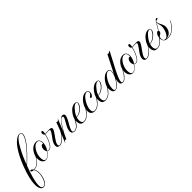

<svg xmlns="http://www.w3.org/2000/svg" viewBox="166 -1780 3244 3244"><g transform="rotate(-45 1788.5 -157.5)"><path d="M72 306Q42 304 26 282.5Q10 261 4 231.5Q-2 202 -2 177Q-2 35 87 -194Q207 -497 337 -590Q380 -621 416 -621Q463 -621 463 -578Q463 -456 132 -150H133Q35 100 35 225Q35 262 46 279Q57 296 78 296Q106 296 128 268Q150 240 165 197Q180 154 185 110Q186 103 186 96.5Q186 90 186 83Q186 48 178.5 20.5Q171 -7 157 -17Q108 -18 108 -43Q108 -55 122 -55Q145 -55 163 -24Q200 -22 226 -33Q252 -44 277 -67Q300 -87 319 -115.5Q338 -144 348 -166Q353 -174 355 -174Q357 -174 357 -171Q357 -167 355 -163Q318 -89 272 -51.5Q226 -14 170 -16Q182 -3 189 24Q196 51 196 84Q196 121 187 160.5Q178 200 162 233.5Q146 267 123 287Q100 307 72 306ZM140 -167Q453 -461 453 -580Q453 -613 423 -613Q353 -613 254 -425Q188 -302 140 -167Z M427 9Q383 9 360 -29Q339 -61 339 -107Q339 -186 389 -254Q444 -328 521 -328Q560 -328 581 -301Q601 -275 601 -235Q601 -217 597.5 -198Q594 -179 587 -158Q572 -114 550 -89L552 -86Q562 -79 576 -79Q605 -79 625 -98Q645 -117 670 -166Q671 -170 674 -170Q676 -170 677 -167.5Q678 -165 676 -161Q655 -117 631.5 -94Q608 -71 577 -71Q557 -71 546 -82Q536 -64 524 -48.5Q512 -33 497 -21Q463 9 427 9ZM434 1Q487 1 538 -80Q538 -83 541 -86Q523 -116 523 -143Q523 -144 523 -147.5Q523 -151 524 -157Q525 -168 528 -179.5Q531 -191 538 -201Q553 -225 574 -225H583Q587 -224 589 -224Q591 -224 592 -224Q592 -314 535 -314Q487 -314 444 -256Q409 -210 394 -153Q385 -122 385 -88Q385 1 434 1Z M767 4Q707 4 707 -49Q707 -91 740 -145Q751 -164 801 -230Q834 -274 834 -292Q834 -309 806 -309Q787 -309 764.5 -308Q742 -307 728 -306Q725 -290 719 -269Q713 -248 705 -225Q700 -211 689.5 -187Q679 -163 662 -136Q659 -132 657 -132Q656 -132 656 -134Q656 -139 660 -147Q668 -161 678 -181.5Q688 -202 697 -227Q705 -249 711.5 -273.5Q718 -298 719 -307Q695 -322 695 -352Q695 -386 719 -386Q736 -386 736 -355Q736 -348 734 -338Q732 -328 729 -314Q743 -315 773.5 -316.5Q804 -318 832 -318Q883 -318 883 -287Q883 -254 804 -151Q787 -126 766.5 -94.5Q746 -63 746 -30Q746 -21 750 -13Q754 -5 767 -5Q810 -5 862 -57Q888 -83 910 -113Q932 -143 950 -180Q954 -188 957 -188Q959 -188 959 -185Q959 -180 956 -174Q939 -139 915 -106.5Q891 -74 862 -45Q813 4 767 4Z M859 34 858 32Q894 -46 951 -184Q960 -207 972.5 -241Q985 -275 1001 -320H1003Q1013 -312 1020 -312Q1045 -312 1067 -355V-354Q1067 -352 1023 -247Q999 -190 987 -160Q975 -130 973 -126Q1087 -331 1155 -331Q1170 -331 1182 -321Q1194 -311 1194 -295Q1194 -253 1137 -157Q1080 -61 1080 -26Q1080 -13 1090 -6Q1100 1 1114 1Q1128 1 1143 -5Q1158 -11 1168 -18Q1195 -39 1214 -67Q1233 -95 1247 -123Q1261 -151 1272 -170Q1275 -175 1278 -173.5Q1281 -172 1279 -167Q1259 -125 1235 -81Q1211 -37 1174 -11Q1161 -2 1145.5 4Q1130 10 1113 10Q1085 10 1067.5 -5Q1050 -20 1050 -51Q1050 -105 1100 -187Q1151 -271 1151 -293Q1151 -310 1132 -310H1126Q1104 -310 1066 -259.5Q1028 -209 974 -111Q961 -89 947.5 -60.5Q934 -32 919 3L917 4Q905 -2 896 -2Q883 -2 874 14Q866 31 859 34Z M1337 10Q1288 10 1269 -17.5Q1250 -45 1250 -95Q1250 -167 1310 -245Q1374 -327 1443 -327Q1494 -327 1494 -292Q1494 -249 1447 -202Q1380 -134 1306 -134Q1294 -103 1294 -72Q1294 -38 1307 -19Q1320 0 1345 0Q1371 0 1399 -14.5Q1427 -29 1447 -49Q1464 -66 1485.5 -95.5Q1507 -125 1529 -168Q1532 -173 1535 -173Q1541 -173 1535 -163Q1518 -129 1498.5 -98Q1479 -67 1447 -38Q1428 -19 1399 -4.5Q1370 10 1337 10ZM1307 -141Q1362 -141 1430 -200V-201Q1449 -217 1466 -245Q1486 -276 1486 -298Q1486 -314 1462 -314Q1424 -314 1370 -246Q1345 -216 1330 -190Q1315 -164 1307 -141Z M1594 10Q1555 10 1530 -12Q1505 -34 1505 -81Q1505 -119 1520 -161Q1535 -203 1565 -243Q1630 -329 1700 -329Q1765 -329 1765 -270Q1765 -248 1751 -222Q1734 -193 1714 -193Q1699 -193 1699 -205Q1699 -218 1726 -237Q1753 -257 1753 -282Q1753 -316 1718 -316Q1681 -316 1636 -262Q1604 -222 1582 -176Q1572 -156 1562 -123.5Q1552 -91 1552 -61Q1552 -36 1563 -18Q1574 0 1602 0Q1628 0 1656 -14.5Q1684 -29 1704 -49Q1721 -66 1742.5 -95.5Q1764 -125 1786 -168Q1789 -173 1792 -173Q1798 -173 1792 -163Q1775 -129 1755.5 -98Q1736 -67 1704 -38Q1685 -19 1656 -4.5Q1627 10 1594 10Z M1853 10Q1804 10 1785 -17.5Q1766 -45 1766 -95Q1766 -167 1826 -245Q1890 -327 1959 -327Q2010 -327 2010 -292Q2010 -249 1963 -202Q1896 -134 1822 -134Q1810 -103 1810 -72Q1810 -38 1823 -19Q1836 0 1861 0Q1887 0 1915 -14.5Q1943 -29 1963 -49Q1980 -66 2001.5 -95.5Q2023 -125 2045 -168Q2048 -173 2051 -173Q2057 -173 2051 -163Q2034 -129 2014.5 -98Q1995 -67 1963 -38Q1944 -19 1915 -4.5Q1886 10 1853 10ZM1823 -141Q1878 -141 1946 -200V-201Q1965 -217 1982 -245Q2002 -276 2002 -298Q2002 -314 1978 -314Q1940 -314 1886 -246Q1861 -216 1846 -190Q1831 -164 1823 -141Z M2090 5Q2054 5 2039 -25Q2024 -55 2024 -91Q2024 -128 2035 -155Q2049 -192 2076 -230.5Q2103 -269 2141 -295.5Q2179 -322 2224 -322Q2274 -322 2274 -264Q2274 -235 2262 -202L2425 -522H2427Q2431 -518 2441 -518Q2462 -518 2491 -541L2493 -539L2343 -252Q2256 -85 2256 -33Q2256 -6 2278 -6Q2290 -6 2307 -15Q2324 -24 2343 -45Q2367 -73 2384.5 -98.5Q2402 -124 2425 -168Q2428 -173 2431 -173Q2437 -173 2431 -163Q2413 -129 2392.5 -95.5Q2372 -62 2343 -33Q2307 3 2276 3Q2251 3 2234.5 -11Q2218 -25 2218 -59Q2218 -91 2229 -130Q2159 5 2090 5ZM2097 -4Q2124 -4 2161 -44Q2198 -84 2238 -160Q2242 -168 2248.5 -185.5Q2255 -203 2260.5 -224.5Q2266 -246 2266 -265Q2266 -285 2258 -298Q2250 -311 2230 -311Q2211 -311 2189.5 -297.5Q2168 -284 2145 -252Q2107 -201 2090 -153Q2088 -147 2083 -129.5Q2078 -112 2074 -90.5Q2070 -69 2070 -49Q2070 -30 2076 -17Q2082 -4 2097 -4Z M2504 9Q2460 9 2437 -29Q2416 -61 2416 -107Q2416 -186 2466 -254Q2521 -328 2598 -328Q2637 -328 2658 -301Q2678 -275 2678 -235Q2678 -217 2674.5 -198Q2671 -179 2664 -158Q2649 -114 2627 -89L2629 -86Q2639 -79 2653 -79Q2682 -79 2702 -98Q2722 -117 2747 -166Q2748 -170 2751 -170Q2753 -170 2754 -167.5Q2755 -165 2753 -161Q2732 -117 2708.5 -94Q2685 -71 2654 -71Q2634 -71 2623 -82Q2613 -64 2601 -48.5Q2589 -33 2574 -21Q2540 9 2504 9ZM2511 1Q2564 1 2615 -80Q2615 -83 2618 -86Q2600 -116 2600 -143Q2600 -144 2600 -147.5Q2600 -151 2601 -157Q2602 -168 2605 -179.5Q2608 -191 2615 -201Q2630 -225 2651 -225H2660Q2664 -224 2666 -224Q2668 -224 2669 -224Q2669 -314 2612 -314Q2564 -314 2521 -256Q2486 -210 2471 -153Q2462 -122 2462 -88Q2462 1 2511 1Z M2844 4Q2784 4 2784 -49Q2784 -91 2817 -145Q2828 -164 2878 -230Q2911 -274 2911 -292Q2911 -309 2883 -309Q2864 -309 2841.5 -308Q2819 -307 2805 -306Q2802 -290 2796 -269Q2790 -248 2782 -225Q2777 -211 2766.5 -187Q2756 -163 2739 -136Q2736 -132 2734 -132Q2733 -132 2733 -134Q2733 -139 2737 -147Q2745 -161 2755 -181.5Q2765 -202 2774 -227Q2782 -249 2788.5 -273.5Q2795 -298 2796 -307Q2772 -322 2772 -352Q2772 -386 2796 -386Q2813 -386 2813 -355Q2813 -348 2811 -338Q2809 -328 2806 -314Q2820 -315 2850.5 -316.5Q2881 -318 2909 -318Q2960 -318 2960 -287Q2960 -254 2881 -151Q2864 -126 2843.5 -94.5Q2823 -63 2823 -30Q2823 -21 2827 -13Q2831 -5 2844 -5Q2887 -5 2939 -57Q2965 -83 2987 -113Q3009 -143 3027 -180Q3031 -188 3034 -188Q3036 -188 3036 -185Q3036 -180 3033 -174Q3016 -139 2992 -106.5Q2968 -74 2939 -45Q2890 4 2844 4Z M3088 10Q3039 10 3020 -17.5Q3001 -45 3001 -95Q3001 -167 3061 -245Q3125 -327 3194 -327Q3245 -327 3245 -292Q3245 -249 3198 -202Q3131 -134 3057 -134Q3045 -103 3045 -72Q3045 -38 3058 -19Q3071 0 3096 0Q3122 0 3150 -14.5Q3178 -29 3198 -49Q3215 -66 3236.5 -95.5Q3258 -125 3280 -168Q3283 -173 3286 -173Q3292 -173 3286 -163Q3269 -129 3249.5 -98Q3230 -67 3198 -38Q3179 -19 3150 -4.5Q3121 10 3088 10ZM3058 -141Q3113 -141 3181 -200V-201Q3200 -217 3217 -245Q3237 -276 3237 -298Q3237 -314 3213 -314Q3175 -314 3121 -246Q3096 -216 3081 -190Q3066 -164 3058 -141Z M3340 12Q3239 12 3239 -84Q3239 -111 3248 -142V-141Q3253 -159 3267 -176Q3284 -197 3298 -197Q3298 -197 3301 -197Q3304 -197 3311 -195L3322 -212Q3336 -233 3347.5 -254.5Q3359 -276 3372 -297Q3409 -361 3428 -366Q3434 -368 3437 -368Q3452 -368 3452 -357Q3452 -344 3430 -341Q3410 -338 3405 -336Q3397 -330 3397 -310Q3397 -289 3424 -239Q3451 -190 3451 -152Q3451 -142 3449.5 -133Q3448 -124 3446 -114Q3419 -1 3303 -1Q3326 4 3345 4Q3380 4 3413 -8.5Q3446 -21 3474 -43Q3503 -66 3527.5 -98.5Q3552 -131 3570 -168Q3573 -174 3576 -174Q3582 -174 3577 -164Q3561 -134 3543.5 -107.5Q3526 -81 3506 -60Q3482 -36 3441 -12Q3400 12 3340 12ZM3296 -9Q3347 -9 3380 -86Q3407 -146 3407 -207Q3407 -215 3404.5 -228.5Q3402 -242 3397 -261Q3393 -279 3391 -292.5Q3389 -306 3390 -316Q3371 -278 3352 -247Q3333 -216 3316 -191Q3321 -183 3321 -175Q3321 -161 3310 -144Q3303 -134 3286 -125Q3269 -116 3262 -108Q3251 -92 3251 -66Q3251 -9 3296 -9Z"/></g></svg>

Font: Imperial Script
Style: Regular
Weight: 400
Designer: Robert E. Leuschke
Foundry: Robert E. Leuschke
Version: Version 1.010; ttfautohint (v1.8.3)